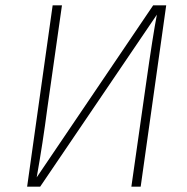

<svg xmlns="http://www.w3.org/2000/svg" viewBox="-20 -702 705 722"><path d="M605 -682 509 0H474L529 -386Q555 -570 570 -647L131 0H82L178 -682H213L158 -295Q141 -164 118 -35L556 -682Z"/></svg>

Font: Fira Sans UltraLight
Style: Italic
Weight: 200
Italic angle: -8°
Designer: Carrois Corporate & Edenspiekermann AG
Foundry: Carrois Corporate GbR & Edenspiekermann AG
Version: Version 4.203;PS 004.203;hotconv 1.0.88;makeotf.lib2.5.64775